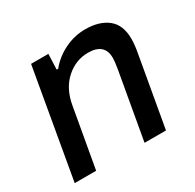

<svg xmlns="http://www.w3.org/2000/svg" viewBox="-123 -673 820 807"><g transform="rotate(-30 286.5 -269.0)"><path d="M21 0 112.8 -525.9H196.8L193.8 -451.2H201.2Q234.9 -492.2 282.5 -515.1Q330.1 -538.1 381.8 -538.1Q449.7 -538.1 490.2 -506.1Q530.8 -474.1 530.8 -405.8Q530.8 -376.5 522.9 -335L463.9 0H359.9L418 -329.1Q422.9 -359.4 422.9 -376Q422.9 -446.8 342.8 -446.8Q283.2 -446.8 236.1 -404.8Q189 -362.8 175.8 -287.1L125 0Z"/></g></svg>

Font: Archivo Medium
Style: Italic
Weight: 500
Italic angle: -10°
Designer: Hector Gatti
Foundry: Omnibus-Type
Version: Version 2.001